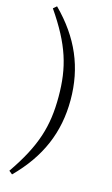

<svg xmlns="http://www.w3.org/2000/svg" viewBox="-152 -874 666 1142"><g transform="rotate(15 180.5 -302.5)"><path d="M197 -302C197 -122 159 8 28 198L49 215C200 64 271 -102 271 -302C271 -502 200 -669 49 -820L28 -802C158 -613 197 -483 197 -302Z"/></g></svg>

Font: Source Han Serif K
Style: Regular
Weight: 400
Designer: Ryoko NISHIZUKA 西塚涼子 (kana & ideographs); Frank Grießhammer (Latin, Greek & Cyrillic); Wenlong ZHANG 张文龙 (bopomofo); San
Foundry: Adobe Systems Incorporated
Version: Version 1.001;PS 1.001;hotconv 16.6.54;makeotf.lib2.5.65590